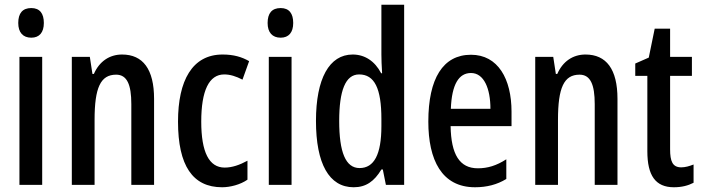

<svg xmlns="http://www.w3.org/2000/svg" viewBox="-20 -780 2961 810"><path d="M112 -746C75 -746 57 -724 57 -683C57 -643 77 -621 112 -621C146 -621 165 -643 165 -683C165 -723 148 -746 112 -746ZM158 -540H62V0H158Z M495 -550C442 -550 399 -521 376 -468H370L359 -540H283V0H379V-274C379 -410 404 -465 470 -465C516 -465 534 -423 534 -341V0H630V-363C630 -488 583 -550 495 -550Z M917 10C951 10 994 -1 1024 -22V-102C991 -84 959 -73 928 -73C862 -73 829 -138 829 -267C829 -398 862 -466 926 -466C951 -466 976 -458 1003 -444L1031 -522C1000 -540 965 -550 919 -550C791 -550 731 -440 731 -267C731 -81 793 10 917 10Z M1164 -746C1127 -746 1109 -724 1109 -683C1109 -643 1129 -621 1164 -621C1198 -621 1217 -643 1217 -683C1217 -723 1200 -746 1164 -746ZM1210 -540H1114V0H1210Z M1472 10C1524 10 1559 -15 1589 -65H1595L1608 0H1685V-760H1589V-550C1589 -529 1590 -504 1592 -471H1588C1561 -523 1518 -550 1468 -550C1369 -550 1313 -448 1313 -270C1313 -90 1368 10 1472 10ZM1497 -71C1438 -71 1411 -138 1411 -270C1411 -397 1437 -466 1495 -466C1560 -466 1589 -407 1589 -278V-248C1589 -128 1558 -71 1497 -71Z M1967 -549C1849 -549 1787 -449 1787 -267C1787 -106 1843 10 1984 10C2033 10 2077 -1 2116 -25V-108C2074 -81 2037 -70 1996 -70C1919 -70 1883 -128 1881 -248H2138V-309C2138 -447 2081 -549 1967 -549ZM1967 -472C2022 -472 2049 -406 2049 -321H1882C1886 -425 1916 -472 1967 -472Z M2450 -550C2397 -550 2354 -521 2331 -468H2325L2314 -540H2238V0H2334V-274C2334 -410 2359 -465 2425 -465C2471 -465 2489 -423 2489 -341V0H2585V-363C2585 -488 2538 -550 2450 -550Z M2854 -74C2817 -74 2807 -100 2807 -150V-460H2899V-540H2807V-659H2742L2717 -537L2660 -512V-460H2711V-142C2711 -40 2745 10 2823 10C2856 10 2883 3 2906 -9V-86C2888 -79 2871 -74 2854 -74Z"/></svg>

Font: Noto Sans Hebrew ExtraCondensed Medium
Style: Regular
Weight: 500
Width: 2
Designer: Monotype Design Team
Foundry: Monotype Imaging Inc.
Version: Version 2.004